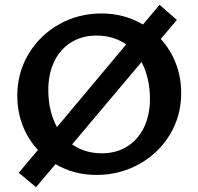

<svg xmlns="http://www.w3.org/2000/svg" viewBox="-20 -721 825 799"><path d="M734 -334Q734 -238 686.5 -160Q639 -82 558 -37.5Q477 7 382 7Q287 7 211 -38L130 58L58 -2L138 -97Q96 -142 74 -199.5Q52 -257 52 -323Q52 -419 99.5 -497.5Q147 -576 227 -620.5Q307 -665 402 -665Q497 -665 575 -619L644 -701L716 -638L649 -559Q690 -514 712 -456.5Q734 -399 734 -334ZM217 -192 505 -536Q453 -573 381 -573Q322 -573 276.5 -545Q231 -517 206 -465.5Q181 -414 181 -347Q181 -258 217 -192ZM604 -309Q604 -396 569 -463L280 -120Q334 -83 404 -83Q463 -83 508.5 -111Q554 -139 579 -190.5Q604 -242 604 -309Z"/></svg>

Font: Ysabeau Infant
Style: Bold
Weight: 700
Designer: Christian Thalmann (Catharsis Fonts)
Version: Version 0.003